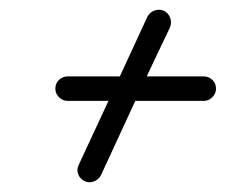

<svg xmlns="http://www.w3.org/2000/svg" viewBox="-20 -475 461 392"><path d="M281 -441Q286 -450 295.5 -453.5Q305 -457 315 -453Q324 -448 327.5 -438.5Q331 -429 327 -419Q291 -344 256 -268.5Q221 -193 186 -117Q186 -117 186 -117Q186 -117 186 -117Q181 -108 171.5 -104.5Q162 -101 153 -105Q143 -110 139.5 -119.5Q136 -129 141 -139Q176 -214 211 -289.5Q246 -365 281 -441Q281 -441 281 -441Q281 -441 281 -441ZM118 -269Q108 -269 100.5 -276.5Q93 -284 93 -294Q93 -305 100.5 -312Q108 -319 118 -319Q187 -319 256.5 -319Q326 -319 396 -319Q396 -319 396 -319Q396 -319 396 -319Q406 -319 413.5 -312Q421 -305 421 -294Q421 -284 413.5 -276.5Q406 -269 396 -269Q326 -269 256.5 -269Q187 -269 118 -269Q118 -269 118 -269Q118 -269 118 -269Z"/></svg>

Font: FRB American Cursive Semibold
Style: Italic
Weight: 600
Italic angle: -25°
Version: Version 2.0;Modular Font Editor K font №1